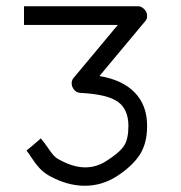

<svg xmlns="http://www.w3.org/2000/svg" viewBox="-20 -490 580 616"><path d="M88 -26 111 -46Q122 -33 133.2 -16.5Q144.5 0 151.5 8Q158.5 16 168 21Q214 47 254 47Q289.5 47 322 26Q363.5 -0.5 377.8 -22Q392 -43.5 392 -86Q392 -138.5 358.8 -163Q325.5 -187.5 238 -192Q226 -192.5 218 -201.8Q210 -211 210 -223V-226Q211.5 -235.5 217 -241L358 -410H57V-440V-470H422Q431.5 -470 439 -464Q452 -454 452 -439Q452 -428 445 -421L299 -246Q372.5 -234 412.2 -193.2Q452 -152.5 452 -86Q452 -29 427.5 7.8Q403 44.5 354 76Q306.5 106 252 106Q196 106 138 74Q119.5 63.5 106.5 49.2Q93.5 35 82.2 17.5Q71 0 65 -7Z"/></svg>

Font: IBM 3270
Style: Regular
Weight: 400
Monospace: yes
Version: Version 2.3.1